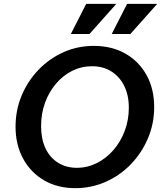

<svg xmlns="http://www.w3.org/2000/svg" viewBox="-20 -970 839 1000"><path d="M372 10Q280 10 210 -30.5Q140 -71 100.5 -143.5Q61 -216 61 -310Q61 -397 93 -473Q125 -549 181 -607Q237 -665 310.5 -698Q384 -731 468 -731Q563 -731 633.5 -690.5Q704 -650 743.5 -578.5Q783 -507 783 -412Q783 -326 750.5 -249.5Q718 -173 661.5 -114.5Q605 -56 530.5 -23Q456 10 372 10ZM380 -96Q435 -96 484 -120.5Q533 -145 570.5 -188Q608 -231 629.5 -288Q651 -345 651 -409Q651 -474 627 -522.5Q603 -571 560 -598Q517 -625 459 -625Q404 -625 356 -601Q308 -577 271.5 -534Q235 -491 214.5 -435Q194 -379 194 -313Q194 -247 216.5 -198.5Q239 -150 281.5 -123Q324 -96 380 -96ZM446 -793H349L429 -950H586ZM659 -793H562L642 -950H799Z"/></svg>

Font: Instrument Sans SemiBold
Style: Italic
Weight: 600
Italic angle: -13°
Designer: Rodrigo Fuenzalida
Foundry: fragTYPE
Version: Version 1.000;gftools[0.9.28]